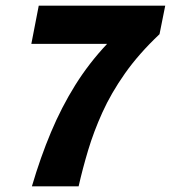

<svg xmlns="http://www.w3.org/2000/svg" viewBox="-20 -654 600 674"><path d="M92 0Q122 -102 159 -190Q196 -278 244 -355Q292 -432 356 -500H90L116 -634H560L540 -534Q467 -465 418.5 -396Q370 -327 339.5 -259.5Q309 -192 289.5 -127Q270 -62 256 0Z"/></svg>

Font: Source Sans 3 Black
Style: Italic
Weight: 900
Italic angle: -11°
Designer: Paul D. Hunt
Foundry: Adobe
Version: Version 3.052;hotconv 1.1.0;makeotfexe 2.6.0